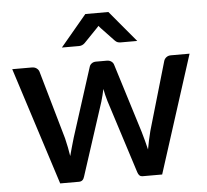

<svg xmlns="http://www.w3.org/2000/svg" viewBox="-52 -775 897 830"><g transform="rotate(-5 397.0 -360.0)"><path d="M782 -510 618.5 0H533Q518 0 512 -19.5L410.5 -337Q406.5 -350.5 403.2 -364Q400 -377.5 397.5 -390.5Q392 -363.5 384 -336.5L281 -19.5Q275.5 0 257.5 0H176L12.5 -510H97.5Q110 -510 118.2 -503.8Q126.5 -497.5 129 -489L214 -192Q219 -171.5 222.8 -152.2Q226.5 -133 229.5 -114Q234.5 -133 240 -152.2Q245.5 -171.5 251.5 -192L347 -490.5Q349.5 -499.5 357.2 -505.2Q365 -511 376 -511H423Q434.5 -511 442.5 -505.2Q450.5 -499.5 453 -490.5L546 -192Q552 -171.5 557.2 -152Q562.5 -132.5 567 -113Q570.5 -132 574.5 -151.5Q578.5 -171 584 -192L670.5 -489Q673.5 -498 681.5 -504Q689.5 -510 701 -510ZM561.5 -584.5H489.5Q483 -584.5 476.8 -586.5Q470.5 -588.5 464 -595.5L409 -653.5Q404.5 -658 400 -664Q397.5 -661 395.2 -658.5Q393 -656 390.5 -653.5L334.5 -595.5Q329 -590 322.5 -587.2Q316 -584.5 309 -584.5H234.5L348 -720H448Z"/></g></svg>

Font: Lato SemiBold
Style: Regular
Weight: 600
Designer: Lukasz Dziedzic with Adam Twardoch and Botio Nikoltchev
Foundry: tyPoland Lukasz Dziedzic
Version: Version 2.015; 2015-08-06; http://www.latofonts.com/